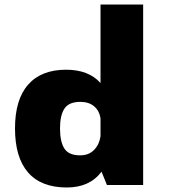

<svg xmlns="http://www.w3.org/2000/svg" viewBox="-20 -820 750 851"><path d="M273 -511Q373 -511 425.5 -452V-800H614.5V0H454L430 -59Q377.5 11 276 11Q162.5 11 104.5 -55.5Q46.5 -122 46.5 -251Q46.5 -379 104.8 -445Q163 -511 273 -511ZM246 -251Q246 -192 265.2 -161.8Q284.5 -131.5 335 -131.5Q374 -131.5 397.2 -155.8Q420.5 -180 425.5 -216V-295Q420.5 -329.5 397 -349Q373.5 -368.5 336 -368.5Q285.5 -368.5 265.8 -338.8Q246 -309 246 -251Z"/></svg>

Font: League Mono ExtraBold
Style: Regular
Weight: 800
Width: 6
Designer: Tyler Finck
Foundry: The League of Moveable Type / Tyler Finck
Version: Version 2.210